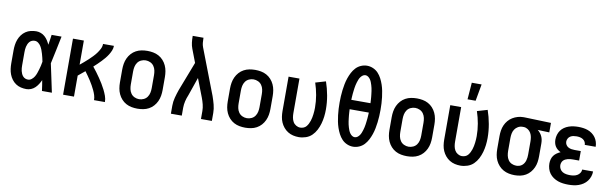

<svg xmlns="http://www.w3.org/2000/svg" viewBox="-48 -1251 5595 1754"><g transform="rotate(10 2750.0 -374.0)"><path d="M220 8Q194 8 168.5 2Q143 -4 121.5 -18.5Q100 -33 84.5 -54Q69 -75 60 -99Q51 -123 47.5 -148.5Q44 -174 44 -200V-320Q44 -346 47.5 -371.5Q51 -397 60 -421Q69 -445 84.5 -466Q100 -487 121.5 -501.5Q143 -516 168.5 -522Q194 -528 220 -528Q241 -528 262 -520Q283 -512 299 -497.5Q315 -483 327 -464.5Q339 -446 348 -426Q352 -450 355.5 -473.5Q359 -497 362 -520H454Q440 -456 427.5 -391.5Q415 -327 400 -263Q415 -198 428 -132Q441 -66 456 0H364Q361 -25 357 -49.5Q353 -74 349 -98Q340 -78 328 -59Q316 -40 300 -24.5Q284 -9 263 -0.5Q242 8 220 8ZM220 -80Q238 -80 253.5 -92.5Q269 -105 278.5 -121Q288 -137 294 -154.5Q300 -172 305.5 -190.5Q311 -209 315 -227Q319 -245 322 -264Q319 -281 314.5 -299Q310 -317 305 -334.5Q300 -352 293.5 -369Q287 -386 277.5 -401.5Q268 -417 253 -428.5Q238 -440 220 -440Q206 -440 194 -435Q182 -430 173 -420Q164 -410 158.5 -397.5Q153 -385 150 -372.5Q147 -360 146 -346.5Q145 -333 145 -320V-200Q145 -187 146 -173.5Q147 -160 150 -147.5Q153 -135 158.5 -122.5Q164 -110 173 -100Q182 -90 194 -85Q206 -80 220 -80Z M560 0V-520H661V-296Q680 -312 698.5 -327.5Q717 -343 735 -360Q753 -377 770 -394.5Q787 -412 801.5 -431.5Q816 -451 827.5 -473.5Q839 -496 839 -520H940Q940 -497 931 -475.5Q922 -454 910 -435Q898 -416 883.5 -398.5Q869 -381 853 -364.5Q837 -348 820.5 -332Q804 -316 787 -301Q805 -279 822.5 -255.5Q840 -232 856 -208.5Q872 -185 887 -160.5Q902 -136 915 -110Q928 -84 938 -56.5Q948 -29 948 0H847Q847 -23 840 -45.5Q833 -68 823 -89Q813 -110 801.5 -130.5Q790 -151 777.5 -170.5Q765 -190 751.5 -209Q738 -228 724 -247Q708 -234 692.5 -221Q677 -208 661 -195V0Z M1250 8Q1223 8 1196 3Q1169 -2 1145 -15Q1121 -28 1102.5 -48.5Q1084 -69 1072.5 -94Q1061 -119 1056.5 -146Q1052 -173 1052 -200V-320Q1052 -347 1056.5 -374Q1061 -401 1072.5 -426Q1084 -451 1102.5 -471.5Q1121 -492 1145 -505Q1169 -518 1196 -523Q1223 -528 1250 -528Q1277 -528 1304 -523Q1331 -518 1355 -505Q1379 -492 1397.5 -471.5Q1416 -451 1427.5 -426Q1439 -401 1443.5 -374Q1448 -347 1448 -320V-200Q1448 -173 1443.5 -146Q1439 -119 1427.5 -94Q1416 -69 1397.5 -48.5Q1379 -28 1355 -15Q1331 -2 1304 3Q1277 8 1250 8ZM1250 -80Q1272 -80 1292.5 -89.5Q1313 -99 1325.5 -117Q1338 -135 1342.5 -156.5Q1347 -178 1347 -200V-320Q1347 -342 1342.5 -363.5Q1338 -385 1325.5 -403Q1313 -421 1292.5 -430.5Q1272 -440 1250 -440Q1228 -440 1207.5 -430.5Q1187 -421 1174.5 -403Q1162 -385 1157.5 -363.5Q1153 -342 1153 -320V-200Q1153 -178 1157.5 -156.5Q1162 -135 1174.5 -117Q1187 -99 1207.5 -89.5Q1228 -80 1250 -80Z M1560 0V-74Q1560 -112 1570 -150Q1580 -188 1593 -225L1697 -495L1650 -618Q1640 -644 1636.5 -672Q1633 -700 1633 -728V-735H1733V-728Q1733 -708 1735 -688Q1737 -668 1744 -649L1907 -225Q1920 -188 1930 -150Q1940 -112 1940 -74V0H1839V-74Q1839 -104 1831.5 -134Q1824 -164 1813 -193L1747 -364L1688 -194Q1682 -180 1677 -165Q1672 -150 1668.5 -135Q1665 -120 1663 -104.5Q1661 -89 1661 -74V0Z M2250 8Q2223 8 2196 3Q2169 -2 2145 -15Q2121 -28 2102.5 -48.5Q2084 -69 2072.5 -94Q2061 -119 2056.5 -146Q2052 -173 2052 -200V-320Q2052 -347 2056.5 -374Q2061 -401 2072.5 -426Q2084 -451 2102.5 -471.5Q2121 -492 2145 -505Q2169 -518 2196 -523Q2223 -528 2250 -528Q2277 -528 2304 -523Q2331 -518 2355 -505Q2379 -492 2397.5 -471.5Q2416 -451 2427.5 -426Q2439 -401 2443.5 -374Q2448 -347 2448 -320V-200Q2448 -173 2443.5 -146Q2439 -119 2427.5 -94Q2416 -69 2397.5 -48.5Q2379 -28 2355 -15Q2331 -2 2304 3Q2277 8 2250 8ZM2250 -80Q2272 -80 2292.5 -89.5Q2313 -99 2325.5 -117Q2338 -135 2342.5 -156.5Q2347 -178 2347 -200V-320Q2347 -342 2342.5 -363.5Q2338 -385 2325.5 -403Q2313 -421 2292.5 -430.5Q2272 -440 2250 -440Q2228 -440 2207.5 -430.5Q2187 -421 2174.5 -403Q2162 -385 2157.5 -363.5Q2153 -342 2153 -320V-200Q2153 -178 2157.5 -156.5Q2162 -135 2174.5 -117Q2187 -99 2207.5 -89.5Q2228 -80 2250 -80Z M2746 8Q2720 8 2694 2Q2668 -4 2645.5 -18Q2623 -32 2606 -52.5Q2589 -73 2578.5 -97Q2568 -121 2564 -147.5Q2560 -174 2560 -200V-520H2661V-200Q2661 -179 2664.5 -158.5Q2668 -138 2678 -120Q2688 -102 2706.5 -91Q2725 -80 2745 -80Q2761 -80 2776 -86Q2791 -92 2801 -104Q2811 -116 2818 -130Q2825 -144 2830 -159Q2835 -174 2838 -189.5Q2841 -205 2843 -220.5Q2845 -236 2846 -252Q2847 -268 2847 -283Q2847 -341 2837 -398Q2827 -455 2809 -509L2904 -537Q2925 -476 2936.5 -412Q2948 -348 2948 -284Q2948 -250 2944 -217Q2940 -184 2931 -152Q2922 -120 2906.5 -90Q2891 -60 2867.5 -37Q2844 -14 2811.5 -3Q2779 8 2746 8Z M3250 8Q3221 8 3193.5 -4Q3166 -16 3146.5 -37Q3127 -58 3113.5 -84Q3100 -110 3090.5 -138Q3081 -166 3075.5 -194.5Q3070 -223 3066.5 -251.5Q3063 -280 3061.5 -309Q3060 -338 3060 -368Q3060 -397 3061.5 -426Q3063 -455 3066.5 -483.5Q3070 -512 3075.5 -540.5Q3081 -569 3090.5 -597Q3100 -625 3113.5 -651Q3127 -677 3146.5 -698Q3166 -719 3193.5 -731Q3221 -743 3250 -743Q3279 -743 3306.5 -731Q3334 -719 3353.5 -698Q3373 -677 3386.5 -651Q3400 -625 3409.5 -597Q3419 -569 3424.5 -540.5Q3430 -512 3433.5 -483.5Q3437 -455 3438.5 -426Q3440 -397 3440 -368Q3440 -338 3438.5 -309Q3437 -280 3433.5 -251.5Q3430 -223 3424.5 -194.5Q3419 -166 3409.5 -138Q3400 -110 3386.5 -84Q3373 -58 3353.5 -37Q3334 -16 3306.5 -4Q3279 8 3250 8ZM3339 -411Q3338 -425 3337.5 -439Q3337 -453 3335.5 -467Q3334 -481 3332.5 -494.5Q3331 -508 3329 -522Q3327 -536 3324 -549.5Q3321 -563 3317 -576Q3313 -589 3308 -602Q3303 -615 3295 -626.5Q3287 -638 3275.5 -646.5Q3264 -655 3250 -655Q3236 -655 3224.5 -646.5Q3213 -638 3205 -626.5Q3197 -615 3192 -602Q3187 -589 3183 -576Q3179 -563 3176 -549.5Q3173 -536 3171 -522Q3169 -508 3167.5 -494.5Q3166 -481 3164.5 -467Q3163 -453 3162.5 -439Q3162 -425 3161 -411ZM3250 -80Q3264 -80 3275.5 -88.5Q3287 -97 3295 -108.5Q3303 -120 3308 -133Q3313 -146 3317 -159Q3321 -172 3324 -185.5Q3327 -199 3329 -213Q3331 -227 3332.5 -240.5Q3334 -254 3335.5 -268Q3337 -282 3337.5 -296Q3338 -310 3339 -324H3161Q3162 -310 3162.5 -296Q3163 -282 3164.5 -268Q3166 -254 3167.5 -240.5Q3169 -227 3171 -213Q3173 -199 3176 -185.5Q3179 -172 3183 -159Q3187 -146 3192 -133Q3197 -120 3205 -108.5Q3213 -97 3224.5 -88.5Q3236 -80 3250 -80Z M3750 8Q3723 8 3696 3Q3669 -2 3645 -15Q3621 -28 3602.5 -48.5Q3584 -69 3572.5 -94Q3561 -119 3556.5 -146Q3552 -173 3552 -200V-320Q3552 -347 3556.5 -374Q3561 -401 3572.5 -426Q3584 -451 3602.5 -471.5Q3621 -492 3645 -505Q3669 -518 3696 -523Q3723 -528 3750 -528Q3777 -528 3804 -523Q3831 -518 3855 -505Q3879 -492 3897.5 -471.5Q3916 -451 3927.5 -426Q3939 -401 3943.5 -374Q3948 -347 3948 -320V-200Q3948 -173 3943.5 -146Q3939 -119 3927.5 -94Q3916 -69 3897.5 -48.5Q3879 -28 3855 -15Q3831 -2 3804 3Q3777 8 3750 8ZM3750 -80Q3772 -80 3792.5 -89.5Q3813 -99 3825.5 -117Q3838 -135 3842.5 -156.5Q3847 -178 3847 -200V-320Q3847 -342 3842.5 -363.5Q3838 -385 3825.5 -403Q3813 -421 3792.5 -430.5Q3772 -440 3750 -440Q3728 -440 3707.5 -430.5Q3687 -421 3674.5 -403Q3662 -385 3657.5 -363.5Q3653 -342 3653 -320V-200Q3653 -178 3657.5 -156.5Q3662 -135 3674.5 -117Q3687 -99 3707.5 -89.5Q3728 -80 3750 -80Z M4246 8Q4220 8 4194 2Q4168 -4 4145.5 -18Q4123 -32 4106 -52.5Q4089 -73 4078.5 -97Q4068 -121 4064 -147.5Q4060 -174 4060 -200V-520H4161V-200Q4161 -179 4164.5 -158.5Q4168 -138 4178 -120Q4188 -102 4206.5 -91Q4225 -80 4245 -80Q4261 -80 4276 -86Q4291 -92 4301 -104Q4311 -116 4318 -130Q4325 -144 4330 -159Q4335 -174 4338 -189.5Q4341 -205 4343 -220.5Q4345 -236 4346 -252Q4347 -268 4347 -283Q4347 -341 4337 -398Q4327 -455 4309 -509L4404 -537Q4425 -476 4436.5 -412Q4448 -348 4448 -284Q4448 -250 4444 -217Q4440 -184 4431 -152Q4422 -120 4406.5 -90Q4391 -60 4367.5 -37Q4344 -14 4311.5 -3Q4279 8 4246 8ZM4206 -600 4218 -756H4309L4281 -600Z M4749 8Q4722 8 4695 2.5Q4668 -3 4644.5 -16Q4621 -29 4602.5 -49.5Q4584 -70 4572.5 -94.5Q4561 -119 4556.5 -146Q4552 -173 4552 -200V-320Q4552 -346 4556 -372Q4560 -398 4570.5 -422Q4581 -446 4598 -466Q4615 -486 4637 -499.5Q4659 -513 4684.5 -520.5Q4710 -528 4736 -528H4750L4994 -520V-432L4886 -436Q4899 -426 4909.5 -413Q4920 -400 4927 -385Q4934 -370 4937 -353.5Q4940 -337 4940 -320V-200Q4940 -173 4936 -146.5Q4932 -120 4921 -95.5Q4910 -71 4892.5 -50.5Q4875 -30 4852 -16.5Q4829 -3 4802.5 2.5Q4776 8 4749 8ZM4749 -80Q4763 -80 4777 -84Q4791 -88 4802 -97Q4813 -106 4820.5 -118Q4828 -130 4832 -144Q4836 -158 4837.5 -172Q4839 -186 4839 -200V-320Q4839 -340 4835.5 -360.5Q4832 -381 4822 -398.5Q4812 -416 4794.5 -427.5Q4777 -439 4757 -440H4744Q4722 -440 4703 -429Q4684 -418 4672.5 -400.5Q4661 -383 4657 -362Q4653 -341 4653 -320V-200Q4653 -178 4657.5 -156.5Q4662 -135 4674 -117Q4686 -99 4706.5 -89.5Q4727 -80 4749 -80Z M5248 8Q5223 8 5198.5 5Q5174 2 5151 -6Q5128 -14 5107.5 -28Q5087 -42 5072.5 -61.5Q5058 -81 5051 -105Q5044 -129 5044 -153Q5044 -172 5049 -191.5Q5054 -211 5065.5 -226.5Q5077 -242 5093 -253Q5109 -264 5127 -272Q5112 -279 5099 -289.5Q5086 -300 5077 -314Q5068 -328 5064 -344.5Q5060 -361 5060 -377Q5060 -400 5066.5 -422Q5073 -444 5086 -462.5Q5099 -481 5118 -494Q5137 -507 5158.5 -514.5Q5180 -522 5202.5 -525Q5225 -528 5247 -528Q5270 -528 5292.5 -525Q5315 -522 5336 -514.5Q5357 -507 5375.5 -493.5Q5394 -480 5407 -462Q5420 -444 5427 -422Q5434 -400 5434 -377V-376H5333Q5333 -391 5325.5 -404.5Q5318 -418 5305 -426Q5292 -434 5277 -437Q5262 -440 5247 -440Q5232 -440 5217 -437.5Q5202 -435 5189 -427Q5176 -419 5168.5 -405Q5161 -391 5161 -376Q5161 -361 5169 -347.5Q5177 -334 5190.5 -326.5Q5204 -319 5219.5 -316.5Q5235 -314 5250 -314H5307V-226H5250Q5238 -226 5226 -225Q5214 -224 5202.5 -221Q5191 -218 5180 -212.5Q5169 -207 5161 -198.5Q5153 -190 5149 -178Q5145 -166 5145 -155Q5145 -137 5154 -120.5Q5163 -104 5178.5 -95Q5194 -86 5212 -83Q5230 -80 5248 -80Q5265 -80 5282 -83Q5299 -86 5314 -94.5Q5329 -103 5339 -118Q5349 -133 5349 -150H5450Q5450 -126 5442 -102.5Q5434 -79 5419.5 -60Q5405 -41 5385 -27.5Q5365 -14 5342.5 -6Q5320 2 5296 5Q5272 8 5248 8Z"/></g></svg>

Font: Iosevka Curly Semibold
Style: Regular
Weight: 600
Monospace: yes
Designer: Belleve Invis
Foundry: Belleve Invis
Version: Version 22.1.2; ttfautohint (v1.8.4)